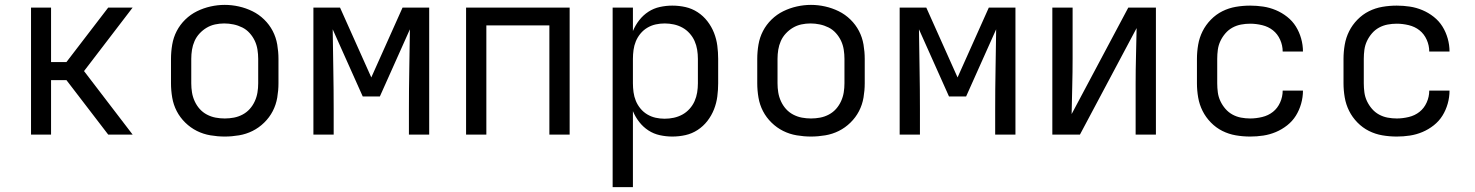

<svg xmlns="http://www.w3.org/2000/svg" viewBox="-20 -551 6040 786"><path d="M107 0V-520H189V-297H252L423 -520H523L324 -260L523 0H423L252 -223H189V0Z M900 8Q871 8 841.5 3Q812 -2 786 -15Q760 -28 738.5 -49Q717 -70 703.5 -96Q690 -122 685 -151.5Q680 -181 680 -210V-310Q680 -339 685 -368.5Q690 -398 703.5 -424Q717 -450 738.5 -471Q760 -492 786.5 -505Q813 -518 842 -524.5Q871 -531 900 -531Q929 -531 958 -524.5Q987 -518 1013.5 -505Q1040 -492 1061.5 -471Q1083 -450 1096.5 -424Q1110 -398 1115 -368.5Q1120 -339 1120 -310V-210Q1120 -181 1115 -151.5Q1110 -122 1096.5 -96Q1083 -70 1061.5 -49Q1040 -28 1014 -15Q988 -2 958.5 3Q929 8 900 8ZM900 -66Q919 -66 937.5 -69.5Q956 -73 973 -82Q990 -91 1002.5 -105Q1015 -119 1023 -136.5Q1031 -154 1034 -172.5Q1037 -191 1037 -210V-310Q1037 -329 1034 -348Q1031 -367 1023 -384Q1015 -401 1002 -415.5Q989 -430 972 -438.5Q955 -447 936 -451Q917 -455 898 -455Q879 -455 860.5 -451Q842 -447 826 -437.5Q810 -428 797 -414Q784 -400 776.5 -383Q769 -366 766 -347.5Q763 -329 763 -310V-210Q763 -191 766 -172.5Q769 -154 777 -136.5Q785 -119 797.5 -105Q810 -91 827 -82Q844 -73 862.5 -69.5Q881 -66 900 -66Z M1263 0V-520H1372L1500 -234L1628 -520H1737V0H1654V-104Q1654 -186 1655.5 -267.5Q1657 -349 1658 -431L1535 -156H1465L1342 -431Q1343 -349 1344.5 -267.5Q1346 -186 1346 -104V0Z M1888 0V-520H2312V0H2229V-447H1971V0Z M2488 215V-520H2571V-424Q2581 -448 2597 -468.5Q2613 -489 2634.5 -503Q2656 -517 2681.5 -522.5Q2707 -528 2732 -528Q2760 -528 2786.5 -522Q2813 -516 2836 -501Q2859 -486 2876 -464Q2893 -442 2903 -416.5Q2913 -391 2916.5 -364Q2920 -337 2920 -310V-210Q2920 -183 2916.5 -156Q2913 -129 2903 -103.5Q2893 -78 2876 -56Q2859 -34 2836 -19Q2813 -4 2786.5 2Q2760 8 2732 8Q2707 8 2681.5 2.5Q2656 -3 2634.5 -17Q2613 -31 2597 -51.5Q2581 -72 2571 -96V215ZM2701 -65Q2720 -65 2738.5 -69Q2757 -73 2773.5 -82Q2790 -91 2803 -105.5Q2816 -120 2823.5 -137Q2831 -154 2834 -172.5Q2837 -191 2837 -210V-310Q2837 -329 2834 -347.5Q2831 -366 2823.5 -383Q2816 -400 2803 -414.5Q2790 -429 2773.5 -438Q2757 -447 2738.5 -451Q2720 -455 2701 -455Q2682 -455 2664 -451Q2646 -447 2630 -437.5Q2614 -428 2602 -413.5Q2590 -399 2583 -382Q2576 -365 2573.5 -346.5Q2571 -328 2571 -310V-210Q2571 -192 2573.5 -173.5Q2576 -155 2583 -138Q2590 -121 2602 -106.5Q2614 -92 2630 -82.5Q2646 -73 2664 -69Q2682 -65 2701 -65Z M3300 8Q3271 8 3241.5 3Q3212 -2 3186 -15Q3160 -28 3138.5 -49Q3117 -70 3103.5 -96Q3090 -122 3085 -151.5Q3080 -181 3080 -210V-310Q3080 -339 3085 -368.5Q3090 -398 3103.5 -424Q3117 -450 3138.5 -471Q3160 -492 3186.5 -505Q3213 -518 3242 -524.5Q3271 -531 3300 -531Q3329 -531 3358 -524.5Q3387 -518 3413.5 -505Q3440 -492 3461.5 -471Q3483 -450 3496.5 -424Q3510 -398 3515 -368.5Q3520 -339 3520 -310V-210Q3520 -181 3515 -151.5Q3510 -122 3496.5 -96Q3483 -70 3461.5 -49Q3440 -28 3414 -15Q3388 -2 3358.5 3Q3329 8 3300 8ZM3300 -66Q3319 -66 3337.5 -69.5Q3356 -73 3373 -82Q3390 -91 3402.5 -105Q3415 -119 3423 -136.5Q3431 -154 3434 -172.5Q3437 -191 3437 -210V-310Q3437 -329 3434 -348Q3431 -367 3423 -384Q3415 -401 3402 -415.5Q3389 -430 3372 -438.5Q3355 -447 3336 -451Q3317 -455 3298 -455Q3279 -455 3260.5 -451Q3242 -447 3226 -437.5Q3210 -428 3197 -414Q3184 -400 3176.5 -383Q3169 -366 3166 -347.5Q3163 -329 3163 -310V-210Q3163 -191 3166 -172.5Q3169 -154 3177 -136.5Q3185 -119 3197.5 -105Q3210 -91 3227 -82Q3244 -73 3262.5 -69.5Q3281 -66 3300 -66Z M3663 0V-520H3772L3900 -234L4028 -520H4137V0H4054V-104Q4054 -186 4055.5 -267.5Q4057 -349 4058 -431L3935 -156H3865L3742 -431Q3743 -349 3744.5 -267.5Q3746 -186 3746 -104V0Z M4288 0V-520H4371V-312Q4371 -255 4369.5 -198Q4368 -141 4367 -84L4599 -520H4712V0H4629V-208Q4629 -265 4630.5 -322Q4632 -379 4633 -436L4401 0Z M5098 8Q5068 8 5039 3Q5010 -2 4984 -15Q4958 -28 4937 -49.5Q4916 -71 4903 -97Q4890 -123 4885 -152Q4880 -181 4880 -210V-310Q4880 -339 4885 -368Q4890 -397 4903 -423Q4916 -449 4937 -470.5Q4958 -492 4984 -505Q5010 -518 5039 -523Q5068 -528 5098 -528Q5125 -528 5151.5 -524Q5178 -520 5203 -509.5Q5228 -499 5249.5 -482Q5271 -465 5285 -442.5Q5299 -420 5306.5 -393.5Q5314 -367 5314 -340Q5314 -340 5314 -340Q5314 -340 5314 -340H5231Q5231 -340 5231 -340Q5231 -340 5231 -340Q5231 -365 5220.5 -388.5Q5210 -412 5191 -427Q5172 -442 5147 -448Q5122 -454 5098 -454Q5079 -454 5060.5 -450.5Q5042 -447 5025.5 -438Q5009 -429 4996.5 -414.5Q4984 -400 4976 -383Q4968 -366 4965.5 -347.5Q4963 -329 4963 -310V-210Q4963 -191 4965.5 -172.5Q4968 -154 4976 -137Q4984 -120 4996.5 -105.5Q5009 -91 5025.5 -82Q5042 -73 5060.5 -69.5Q5079 -66 5098 -66Q5122 -66 5147 -72Q5172 -78 5191 -93Q5210 -108 5220.5 -131.5Q5231 -155 5231 -180Q5231 -180 5231 -180Q5231 -180 5231 -180H5314Q5314 -180 5314 -180Q5314 -180 5314 -180Q5314 -153 5306.5 -126.5Q5299 -100 5285 -77.5Q5271 -55 5249.5 -38Q5228 -21 5203 -10.5Q5178 0 5151.5 4Q5125 8 5098 8Z M5698 8Q5668 8 5639 3Q5610 -2 5584 -15Q5558 -28 5537 -49.5Q5516 -71 5503 -97Q5490 -123 5485 -152Q5480 -181 5480 -210V-310Q5480 -339 5485 -368Q5490 -397 5503 -423Q5516 -449 5537 -470.5Q5558 -492 5584 -505Q5610 -518 5639 -523Q5668 -528 5698 -528Q5725 -528 5751.5 -524Q5778 -520 5803 -509.5Q5828 -499 5849.5 -482Q5871 -465 5885 -442.5Q5899 -420 5906.5 -393.5Q5914 -367 5914 -340Q5914 -340 5914 -340Q5914 -340 5914 -340H5831Q5831 -340 5831 -340Q5831 -340 5831 -340Q5831 -365 5820.5 -388.5Q5810 -412 5791 -427Q5772 -442 5747 -448Q5722 -454 5698 -454Q5679 -454 5660.5 -450.5Q5642 -447 5625.5 -438Q5609 -429 5596.5 -414.5Q5584 -400 5576 -383Q5568 -366 5565.5 -347.5Q5563 -329 5563 -310V-210Q5563 -191 5565.5 -172.5Q5568 -154 5576 -137Q5584 -120 5596.5 -105.5Q5609 -91 5625.5 -82Q5642 -73 5660.5 -69.5Q5679 -66 5698 -66Q5722 -66 5747 -72Q5772 -78 5791 -93Q5810 -108 5820.5 -131.5Q5831 -155 5831 -180Q5831 -180 5831 -180Q5831 -180 5831 -180H5914Q5914 -180 5914 -180Q5914 -180 5914 -180Q5914 -153 5906.5 -126.5Q5899 -100 5885 -77.5Q5871 -55 5849.5 -38Q5828 -21 5803 -10.5Q5778 0 5751.5 4Q5725 8 5698 8Z"/></svg>

Font: Iosevka Custom Extended
Style: Regular
Weight: 400
Width: 7
Monospace: yes
Designer: Belleve Invis
Foundry: Belleve Invis
Version: Version 11.2.4; ttfautohint (v1.8.4)